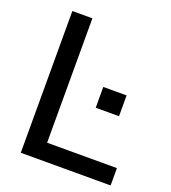

<svg xmlns="http://www.w3.org/2000/svg" viewBox="-132 -817 814 915"><g transform="rotate(20 275.0 -359.5)"><path d="M533.7 0V-87.9H179.7V-718.8H78.1V0ZM458.5 -323.7V-429.2H340.3V-323.7Z"/></g></svg>

Font: Winston
Style: Regular
Weight: 400
Designer: Vernon Adams, Kim Jin-seong, David Berlow, Cristiano Sobral
Foundry: The Winston Project Authors
Version: Version 3.004